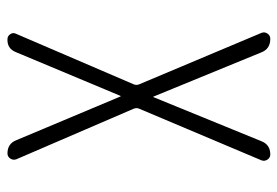

<svg xmlns="http://www.w3.org/2000/svg" viewBox="-140 -420 779 540"><g transform="rotate(-90 250.0 -150.5)"><path d="M85 219.7Q76.2 219.7 70.8 211.9Q65.4 204.1 68.4 195.3L213.9 -149.4Q216.8 -156.2 213.9 -164.1L71.3 -495.1Q68.4 -503.9 73.7 -511.7Q79.1 -519.5 87.9 -519.5Q115.2 -519.5 125 -495.1L248 -202.1Q248 -201.2 249 -201.2Q250 -201.2 250 -202.1L373 -496.1Q382.8 -520.5 409.2 -519.5Q418 -519.5 423.3 -511.7Q428.7 -503.9 424.8 -496.1L282.2 -164.1Q279.3 -156.2 282.2 -149.4L426.8 194.3Q430.7 203.1 425.3 211.4Q419.9 219.7 410.2 219.7Q381.8 219.7 372.1 194.3L248 -108.4Q248 -109.4 247.1 -109.4Q246.1 -109.4 246.1 -108.4L122.1 195.3Q112.3 219.7 85 219.7Z"/></g></svg>

Font: Rounded Mgen+ 1m light
Style: Regular
Weight: 200
Designer: [Source Han Sans]
Ryoko NISHIZUKA  (kana & ideographs); Paul D. Hunt (Latin, Greek & Cyrillic); Wenlong ZHANG  (bopomofo
Version: Version 1.059.20150602